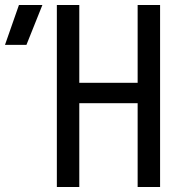

<svg xmlns="http://www.w3.org/2000/svg" viewBox="-135 -750 755 770"><path d="M-115 -570 -59 -730H35L-29 -570ZM93 0V-730H183V-418H417V-730H507V0H417V-336H183V0Z"/></svg>

Font: JetBrains Mono Zero
Style: Regular-Zero
Weight: 400
Designer: Philipp Nurullin, Konstantin Bulenkov
Foundry: JetBrains
Version: Version 2.211